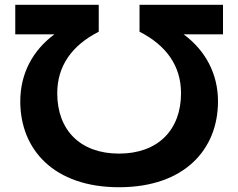

<svg xmlns="http://www.w3.org/2000/svg" viewBox="-20 -770 999 805"><path d="M479 15C753 15 894 -143 894 -345C894 -460 842 -558 750 -626H915V-750H565V-637C677 -580 739 -494 739 -379C739 -225 642 -126 479 -126C316 -126 220 -225 220 -379C220 -494 282 -580 394 -637V-750H44V-626H208C116 -558 65 -460 65 -345C65 -143 206 15 479 15Z"/></svg>

Font: Bounded Med
Style: Regular
Weight: 500
Designer: Vlad Churkin
Version: Version 3.0